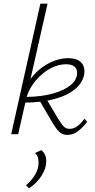

<svg xmlns="http://www.w3.org/2000/svg" viewBox="-20 -731 519 1046"><path d="M455 -67Q426 -31 401 -13.5Q376 4 347 4Q320 4 302 -13.5Q284 -31 259 -74L199 -177Q157 -172 118 -172L79 0H41L200 -711H239L146 -300Q185 -353 240.5 -383.5Q296 -414 353 -414Q395 -414 417.5 -395Q440 -376 440 -343Q440 -333 439 -327Q429 -273 376.5 -236Q324 -199 238 -183L295 -87Q315 -54 327.5 -41.5Q340 -29 360 -29Q381 -29 400.5 -43Q420 -57 440 -84ZM125 -203Q206 -204 268.5 -221.5Q331 -239 365.5 -268Q400 -297 400 -334Q400 -381 339 -381Q298 -381 254.5 -358Q211 -335 176 -294Q141 -253 125 -203ZM122 278Q147 257 165 230.5Q183 204 188 177Q190 168 190 152Q190 117 170 103L205 87Q232 108 232 147Q232 186 206 227Q180 268 138 295Z"/></svg>

Font: Ysabeau Light
Style: Italic
Weight: 300
Italic angle: -12°
Designer: Christian Thalmann (Catharsis Fonts)
Version: Version 0.003